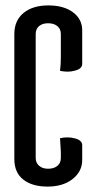

<svg xmlns="http://www.w3.org/2000/svg" viewBox="-20 -680 351 710"><path d="M33 -92V-554Q33 -604 67 -632Q101 -660 158.5 -660Q216 -660 250 -634.5Q284 -609 284 -568V-444Q284 -426 258 -419Q244 -415 230 -415Q216 -415 202 -418Q205 -442 205 -469V-554Q205 -573 192 -583.5Q179 -594 158 -594Q137 -594 124.5 -583.5Q112 -573 112 -554V-96Q112 -78 124.5 -67Q137 -56 158 -56Q179 -56 192 -66.5Q205 -77 205 -96V-118L202 -169Q216 -172 230 -172Q244 -172 258 -168Q284 -161 284 -143V-88Q284 -46 248.5 -18Q213 10 156 10Q99 10 66 -16Q33 -42 33 -92Z"/></svg>

Font: el_Medula One
Style: Regular
Weight: 400
Designer: Luciano Vergara
Foundry: Luciano Vergara
Version: Version 1.002 August 17, 2020